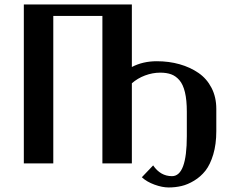

<svg xmlns="http://www.w3.org/2000/svg" viewBox="-20 -720 1041 846"><path d="M85 0V-700.2H561V-424.8Q609.4 -450.2 670.9 -450.2Q724.6 -450.2 771.2 -437Q817.9 -423.8 854.5 -398.7Q891.1 -373.5 912.1 -332.8Q933.1 -292 933.1 -240.2V-142.1Q933.1 -84.5 919.7 -39.6Q906.2 5.4 885.3 32Q864.3 58.6 835.7 75.9Q807.1 93.3 779.8 99.6Q752.4 106 723.1 106Q694.8 106 660.6 93.5Q626.5 81.1 605 61L654.8 8.8Q687 56.2 737.8 56.2Q803.2 56.2 803.2 -120.1V-228Q803.2 -279.3 794.9 -313.7Q786.6 -348.1 770.5 -366.7Q754.4 -385.3 734.1 -392.6Q713.9 -399.9 686 -399.9Q652.3 -399.9 619.1 -387.5Q585.9 -375 561 -353V0H431.2V-649.9H214.8V0Z"/></svg>

Font: Pfennig
Style: Bold
Weight: 700
Version: Version 20120410 ; ttfautohint (v0.8)